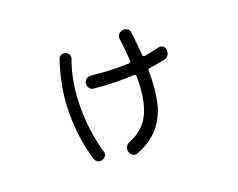

<svg xmlns="http://www.w3.org/2000/svg" viewBox="-100 -773 1201 969"><g transform="rotate(-20 500.0 -288.5)"><path d="M807 -422Q807 -390 778 -382Q759 -378 737.5 -374.5Q716 -371 694 -368Q685 -367 685 -358Q687 -263 670.5 -190.5Q654 -118 611.5 -67Q569 -16 492 15Q486 18 479 18Q465 18 456 6.5Q447 -5 447 -18Q447 -28 453 -37.5Q459 -47 472 -52Q555 -85 587.5 -159.5Q620 -234 618 -353Q618 -362 609 -362Q590 -361 571.5 -360.5Q553 -360 535 -360Q495 -360 459 -362Q423 -364 393 -367Q380 -369 372.5 -378Q365 -387 365 -399Q365 -416 376.5 -426Q388 -436 404 -434Q433 -430 470.5 -427.5Q508 -425 550 -425Q564 -425 578 -425Q592 -425 606 -426Q615 -428 614 -436Q612 -464 609.5 -494Q607 -524 602 -556Q600 -575 611.5 -585Q623 -595 637 -595Q648 -595 658 -588Q668 -581 669 -566Q677 -499 681 -442Q683 -433 691 -434Q711 -437 731 -441.5Q751 -446 770 -450Q784 -454 795.5 -445.5Q807 -437 807 -422ZM283 -567Q287 -578 294.5 -582Q302 -586 310 -586Q322 -586 331.5 -578Q341 -570 341 -557Q341 -554 341 -551Q341 -548 339 -545Q318 -489 308 -425.5Q298 -362 298 -296Q298 -235 306.5 -173.5Q315 -112 332 -53Q333 -50 333.5 -47.5Q334 -45 334 -43Q334 -29 323.5 -20.5Q313 -12 301 -12Q292 -12 284 -17.5Q276 -23 272 -34Q252 -99 243.5 -162.5Q235 -226 235 -284Q235 -367 249 -439.5Q263 -512 283 -567Z"/></g></svg>

Font: Kiwi Maru
Style: Regular
Weight: 400
Designer: Hiroki-Chan
Version: Version 1.100